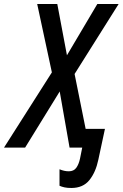

<svg xmlns="http://www.w3.org/2000/svg" viewBox="-77 -734 610 955"><path d="M278 201Q258 201 244 198Q230 195 219 190V108Q243 118 265 118Q290 118 302.5 100.5Q315 83 321 55L332 0H269L220 -279L48 0H-57L181 -374L108 -714H208L256 -459L407 -714H513L294 -366L349 -93H445L412 61Q399 123 367.5 162Q336 201 278 201Z"/></svg>

Font: Noto Sans Condensed Medium
Style: Italic
Weight: 500
Width: 3
Italic angle: -12°
Designer: Monotype Design Team
Foundry: Monotype Imaging Inc.
Version: Version 2.013; ttfautohint (v1.8.4.7-5d5b)